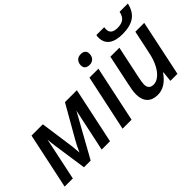

<svg xmlns="http://www.w3.org/2000/svg" viewBox="-69 -1251 1742 1742"><g transform="rotate(-45 802.5 -379.5)"><path d="M583 -412.1Q582 -410.6 581.3 -408.9Q580.6 -407.2 354 0H268.1L220.2 -328.1Q214.4 -365.7 211.9 -412.1L125 0H20L134.8 -540H279.8L326.2 -209L334 -123Q363.8 -192.4 390.1 -235.8L564 -540H716.8L602.1 0H495.1Z M901.4 -672.9Q901.4 -706.1 920.4 -726.6Q939.5 -747.1 974.1 -747.1Q1000 -747.1 1016.1 -734.1Q1032.2 -721.2 1032.2 -694.8Q1032.2 -660.2 1012.7 -640.1Q993.2 -620.1 961.4 -620.1Q935.5 -620.1 918.5 -632.8Q901.4 -645.5 901.4 -672.9ZM878.4 0H763.2L878.4 -540H993.2Z M1262.2 -540 1199.2 -242.2Q1184.1 -173.3 1184.1 -147.9Q1184.1 -83 1246.1 -83Q1281.2 -83 1315.9 -110.8Q1350.6 -138.7 1377.4 -190.2Q1404.3 -241.7 1418.9 -311L1467.3 -540H1581.1L1467.3 0H1377L1387.2 -100.1H1383.3Q1343.3 -43.5 1299.8 -16.8Q1256.3 9.8 1206.1 9.8Q1140.6 9.8 1105 -27.3Q1069.3 -64.5 1069.3 -133.8Q1069.3 -164.6 1075.2 -194.6Q1081.1 -224.6 1086.9 -254.9L1147 -540ZM1600.1 -769Q1581.1 -684.1 1525.1 -645Q1469.2 -606 1370.1 -606Q1283.7 -606 1238 -639.9Q1192.4 -673.8 1192.4 -741.2Q1192.4 -754.9 1196.3 -769H1296.4L1294.4 -743.2Q1294.4 -678.2 1378.4 -678.2Q1430.2 -678.2 1457.3 -700Q1484.4 -721.7 1494.1 -769Z"/></g></svg>

Font: Open Sans Semibold
Style: Italic
Weight: 600
Italic angle: -12°
Foundry: Ascender Corporation
Version: Version 1.10